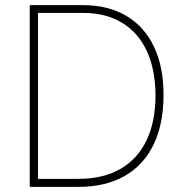

<svg xmlns="http://www.w3.org/2000/svg" viewBox="-20 -727 715 747"><path d="M95.7 0V-707H302.7Q400.9 -707 471.4 -665.3Q542 -623.5 579.3 -544.7Q616.7 -465.8 616.2 -356.4Q616.2 -244.1 577.4 -164.1Q538.6 -84 464.4 -42Q390.1 0 286.1 0ZM286.1 -31.2Q381.3 -31.2 448.5 -69.8Q515.6 -108.4 550.3 -181.4Q585 -254.4 585 -356.4Q584.5 -456.5 551.3 -528.3Q518.1 -600.1 454.8 -638.4Q391.6 -676.8 302.7 -676.8H127.9V-31.2Z"/></svg>

Font: Pretendard JP Thin
Style: Regular
Weight: 100
Designer: Base glyphs from Inter by Rasmus Andersson; Hangeul glyphs from Noto Sans CJK(Source Han Sans) by Jang Soo-young and Kan
Foundry: Kil Hyung-jin
Version: Version 1.309